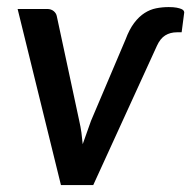

<svg xmlns="http://www.w3.org/2000/svg" viewBox="-20 -536 554 556"><path d="M343.5 -421.5Q354.5 -451 368.5 -469.5Q382.5 -488 398.5 -498.2Q414.5 -508.5 432.2 -512Q450 -515.5 468.5 -515.5Q482.5 -515.5 491.5 -513.8Q500.5 -512 505.5 -509.8Q510.5 -507.5 512 -504.8Q513.5 -502 513.5 -500L506 -442.5H492.5Q473 -442.5 458.5 -433.5Q444 -424.5 434.5 -403.5L250 0H156.5L31 -510H116.5Q128 -510 135.5 -503.8Q143 -497.5 144.5 -489L209.5 -186Q213.5 -168.5 215.8 -152Q218 -135.5 219.5 -118.5Q230.5 -150.5 243.5 -186Z"/></svg>

Font: Lato SemiBold
Style: Italic
Weight: 600
Italic angle: -7°
Designer: Lukasz Dziedzic with Adam Twardoch and Botio Nikoltchev
Foundry: tyPoland Lukasz Dziedzic
Version: Version 2.015; 2015-08-06; http://www.latofonts.com/